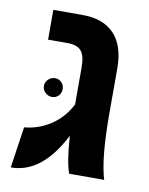

<svg xmlns="http://www.w3.org/2000/svg" viewBox="-71 -619 532 685"><g transform="rotate(10 195.5 -276.0)"><path d="M351 0H224Q209 -41 203 -134Q128 14 15 14L37 -135Q90 -140 133.5 -169Q177 -198 202 -247V-381Q202 -423 187.5 -440.5Q173 -458 138 -458H67V-566H175Q248 -566 288 -524Q328 -482 328 -399V-236Q328 -74 351 0ZM139.5 -317Q149 -307 149 -293Q149 -279 139.5 -269Q130 -259 116 -259Q102 -259 91.5 -269Q81 -279 81 -293Q81 -307 91.5 -317Q102 -327 116 -327Q130 -327 139.5 -317Z"/></g></svg>

Font: FiraGO Medium
Style: Regular
Weight: 500
Designer: bBox Type
Foundry: bBox Type GmbH
Version: Version 1.001;PS 001.001;hotconv 1.0.88;makeotf.lib2.5.64775